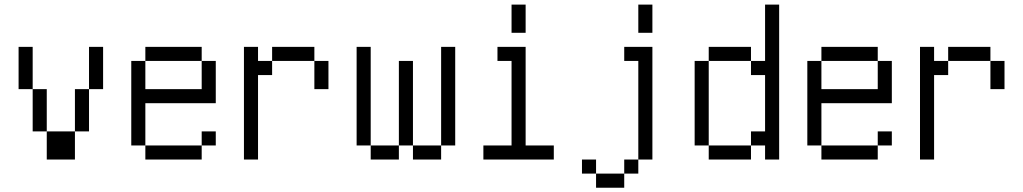

<svg xmlns="http://www.w3.org/2000/svg" viewBox="-20 -708 4540 852"><path d="M187.5 -125Q187.5 -125 187.5 0H312.5Q312.5 0 312.5 -125ZM187.5 -125V-312.5H125V-125ZM312.5 -125H375V-312.5H312.5ZM125 -312.5V-500H62.5V-312.5ZM375 -312.5H437.5V-500H375Z M937.5 -62.5V-125H875V-62.5H625V0H875V-62.5ZM625 -62.5V-250H937.5V-437.5H875Q875 -437.5 875 -312.5H625Q625 -312.5 625 -437.5H562.5Q562.5 -437.5 562.5 -62.5ZM625 -437.5H875V-500H625Z M1062.5 -500Q1062.5 -500 1062.5 0H1125Q1125 0 1125 -375H1187.5V-437.5H1125V-500ZM1375 -437.5Q1375 -437.5 1375 -312.5H1437.5Q1437.5 -312.5 1437.5 -437.5ZM1187.5 -437.5H1375V-500H1187.5Z M1625 -62.5V0H1750V-62.5ZM1625 -62.5V-500H1562.5V-62.5ZM1750 -62.5H1812.5V0H1937.5V-62.5H1812.5Q1812.5 -62.5 1812.5 -437.5H1750Q1750 -437.5 1750 -62.5ZM1937.5 -62.5H2000V-500H1937.5Z M2437.5 0V-62.5H2312.5V-500H2187.5V-437.5H2250Q2250 -437.5 2250 -62.5H2125V0ZM2250 -687.5Q2250 -687.5 2250 -562.5H2312.5Q2312.5 -562.5 2312.5 -687.5Z M2625 62.5V125H2750V62.5ZM2625 62.5V0H2562.5V62.5ZM2750 62.5H2812.5V0H2750ZM2812.5 0H2875Q2875 0 2875 -500H2750V-437.5H2812.5ZM2812.5 -687.5Q2812.5 -687.5 2812.5 -562.5H2875Q2875 -562.5 2875 -687.5Z M3125 -62.5V0H3312.5V-62.5ZM3125 -62.5Q3125 -62.5 3125 -437.5H3062.5Q3062.5 -437.5 3062.5 -62.5ZM3375 -62.5V0H3437.5V-687.5H3375Q3375 -687.5 3375 -437.5H3312.5V-375H3375Q3375 -375 3375 -125H3312.5V-62.5ZM3125 -437.5H3312.5V-500H3125Z M3937.5 -62.5V-125H3875V-62.5H3625V0H3875V-62.5ZM3625 -62.5V-250H3937.5V-437.5H3875Q3875 -437.5 3875 -312.5H3625Q3625 -312.5 3625 -437.5H3562.5Q3562.5 -437.5 3562.5 -62.5ZM3625 -437.5H3875V-500H3625Z M4062.5 -500Q4062.5 -500 4062.5 0H4125Q4125 0 4125 -375H4187.5V-437.5H4125V-500ZM4375 -437.5Q4375 -437.5 4375 -312.5H4437.5Q4437.5 -312.5 4437.5 -437.5ZM4187.5 -437.5H4375V-500H4187.5Z"/></svg>

Font: UnifontExMono
Style: Regular
Weight: 500
Version: Version 15.0.06